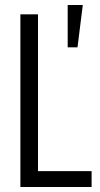

<svg xmlns="http://www.w3.org/2000/svg" viewBox="-20 -743 399 763"><path d="M61 0V-686H131V-63H344V0ZM249 -555V-723H309L288 -555Z"/></svg>

Font: Archivo ExtraCondensed Light
Style: Regular
Weight: 300
Width: 2
Designer: Hector Gatti
Foundry: Omnibus-Type
Version: Version 2.001